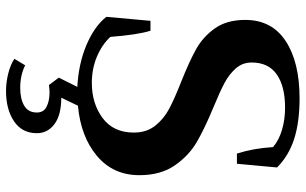

<svg xmlns="http://www.w3.org/2000/svg" viewBox="-204 -546 991 622"><g transform="rotate(90 291.0 -234.5)"><path d="M322 8 296 62Q352 62 381.5 84Q411 106 411 141Q411 189 372.5 215Q334 241 274 241Q247 241 218.5 234Q190 227 170 214L191 179Q223 195 264 195Q300 195 322 182Q344 169 344 141Q344 119 325 109.5Q306 100 279 100Q269 100 255 102L231 70L261 10Q186 6 125.5 -19.5Q65 -45 34 -84L47 -227H79Q92 -187 99 -97Q124 -70 163 -53.5Q202 -37 248 -37Q315 -37 362 -72Q409 -107 409 -173Q409 -214 387 -242Q365 -270 332 -287.5Q299 -305 243 -327Q178 -353 138.5 -375Q99 -397 71.5 -435.5Q44 -474 44 -534Q44 -620 112.5 -665Q181 -710 298 -710Q375 -710 429.5 -692.5Q484 -675 522 -637L510 -507H477Q460 -560 456 -624Q434 -643 400.5 -653Q367 -663 328 -663Q259 -663 220.5 -636Q182 -609 182 -555Q182 -525 201 -503.5Q220 -482 248 -467Q276 -452 327 -431Q397 -402 440.5 -376.5Q484 -351 515.5 -305.5Q547 -260 547 -191Q547 -106 484.5 -53.5Q422 -1 322 8Z"/></g></svg>

Font: Trirong SemiBold
Style: Regular
Weight: 600
Designer: Katatrad Team
Foundry: CadsonDemak
Version: Version 1.001